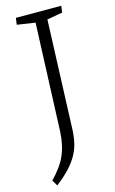

<svg xmlns="http://www.w3.org/2000/svg" viewBox="-139 -756 617 1034"><g transform="rotate(-15 169.5 -238.5)"><path d="M159 -651 58 -666 63 -703H316L311 -666L225 -651L202 -52Q201 -10 193.5 25Q186 60 169 92Q152 124 122 157Q92 190 45 226L26 194Q54 165 74 137.5Q94 110 106.5 81.5Q119 53 126 20.5Q133 -12 135 -50Z"/></g></svg>

Font: Literata 18pt Light
Style: Italic
Weight: 300
Italic angle: -2°
Designer: Latin by Veronika Burian and Jose Scaglione. Greek by Irene Vlachou. Cyrillic by Vera Evstafieva
Foundry: TypeTogether
Version: Version 3.103;gftools[0.9.29]